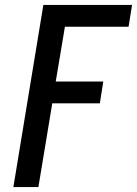

<svg xmlns="http://www.w3.org/2000/svg" viewBox="-20 -755 553 775"><path d="M34 0 155 -735H513L499 -647H242L205 -426H397L383 -338H191L135 0Z"/></svg>

Font: Iosevka Term Curly Semibold
Style: Italic
Weight: 600
Italic angle: -9°
Designer: Belleve Invis
Foundry: Belleve Invis
Version: Version 32.3.0